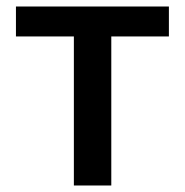

<svg xmlns="http://www.w3.org/2000/svg" viewBox="-20 -570 568 590"><path d="M207 0H322V-458H499V-550H29V-458H207Z"/></svg>

Font: Source Han Sans KR Medium
Style: Regular
Weight: 500
Designer: Ryoko NISHIZUKA (kana & ideographs); Paul D. Hunt (Latin, Greek & Cyrillic); Wenlong ZHANG (bopomofo); Sandoll Communica
Foundry: Adobe Systems Incorporated
Version: Version 1.001;PS 1.001;hotconv 1.0.78;makeotf.lib2.5.61930